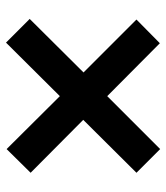

<svg xmlns="http://www.w3.org/2000/svg" viewBox="22 -644 541 624"><g transform="rotate(90 292.0 -332.5)"><path d="M119 -82 42 -159 216 -334 44 -506 121 -582 293 -411 465 -583 542 -506 370 -333 542 -162 465 -84 293 -257Z"/></g></svg>

Font: Libra Sans
Style: Bold
Weight: 700
Foundry: Context Ltd
Version: Version 1.000